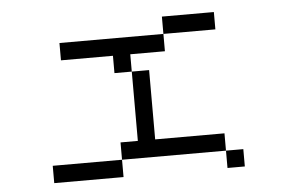

<svg xmlns="http://www.w3.org/2000/svg" viewBox="-44 -689 1089 690"><g transform="rotate(-5 500.0 -344.0)"><path d="M812.5 -62.5V-125H750V-62.5ZM750 -562.5V-625H562.5V-562.5H187.5V-500H375V-437.5H437.5Q437.5 -437.5 437.5 -187.5H375V-125H125V-62.5H375V-125H750V-187.5H500Q500 -187.5 500 -437.5H437.5V-500H562.5V-562.5Z"/></g></svg>

Font: Unifont
Style: Regular
Weight: 500
Version: Version 15.1.04